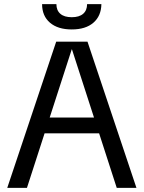

<svg xmlns="http://www.w3.org/2000/svg" viewBox="-20 -906 693 926"><path d="M15 0 251 -705H402L638 0H543L327 -668H326L110 0ZM160 -263V-339H493V-263ZM326 -764Q259 -764 221 -796.5Q183 -829 183 -886H252Q252 -856 271 -839.5Q290 -823 326 -823Q362 -823 381 -839.5Q400 -856 400 -886H469Q468 -829 430.5 -796.5Q393 -764 326 -764Z"/></svg>

Font: TikTok Sans 24pt
Style: Regular
Weight: 400
Version: Version 4.000